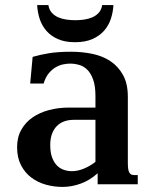

<svg xmlns="http://www.w3.org/2000/svg" viewBox="-20 -736 598 767"><path d="M361.3 -257.3H273.9Q253.9 -257.3 236.8 -251.2Q219.7 -245.1 207.3 -232.7Q194.8 -220.2 187.7 -201.2Q180.7 -182.1 180.7 -156.2Q180.7 -127.9 187.7 -108.2Q194.8 -88.4 206.5 -75.9Q218.3 -63.5 234.1 -57.9Q250 -52.2 267.6 -52.2Q290.5 -52.2 314.9 -62.3Q339.4 -72.3 361.3 -89.4ZM490.7 -85Q490.7 -69.8 492.2 -60.5Q493.7 -51.3 497.1 -45.9Q500.5 -40.5 505.1 -38.6Q509.8 -36.6 516.6 -36.6H530.3V0H370.1V-43.9Q339.4 -16.1 303 -2.7Q266.6 10.7 230 10.7Q195.8 10.7 163.3 1.7Q130.9 -7.3 105.2 -26.6Q79.6 -45.9 64 -75.9Q48.3 -106 48.3 -147.9Q48.3 -188 65.2 -217.8Q82 -247.6 110.4 -267.1Q138.7 -286.6 176 -296.4Q213.4 -306.2 253.9 -306.2H361.3V-352.1Q361.3 -392.1 352.3 -417.5Q343.3 -442.9 328.9 -457.3Q314.5 -471.7 296.1 -476.8Q277.8 -481.9 259.8 -481.9Q248.5 -481.9 233.2 -479Q217.8 -476.1 202.6 -467.3Q187.5 -458.5 174.6 -442.9Q161.6 -427.2 154.3 -402.3H100.6L110.4 -508.8Q125.5 -513.2 141.6 -516.8Q157.7 -520.5 176 -523.4Q194.3 -526.4 216.1 -527.8Q237.8 -529.3 264.6 -529.3Q307.6 -529.3 348.4 -521Q389.2 -512.7 420.7 -491.9Q452.1 -471.2 471.4 -436.5Q490.7 -401.9 490.7 -349.1ZM280.8 -655.3Q297.9 -655.3 315.7 -657.7Q333.5 -660.2 348.6 -666.7Q363.8 -673.3 374.5 -685.1Q385.3 -696.8 388.2 -715.8H433.1Q431.6 -687.5 422.9 -660.9Q414.1 -634.3 396 -613.5Q377.9 -592.8 349.4 -580.1Q320.8 -567.4 279.8 -567.4Q238.8 -567.4 210.7 -580.1Q182.6 -592.8 164.8 -613.5Q147 -634.3 138.4 -660.9Q129.9 -687.5 128.4 -715.8H173.3Q176.3 -696.8 187 -685.1Q197.8 -673.3 212.9 -666.7Q228 -660.2 245.8 -657.7Q263.7 -655.3 280.8 -655.3Z"/></svg>

Font: Arian AMU Serif
Style: Bold
Weight: 700
Designer: Ruben Hakobyan (Tarumian)
Foundry: Ruben Hakobyan (Tarumian)
Version: Version 1.002